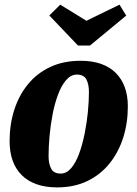

<svg xmlns="http://www.w3.org/2000/svg" viewBox="-20 -794 596 834"><path d="M227.7 20Q177.7 20 139 6.3Q100.3 -7.3 74.2 -33.5Q48 -59.7 34.8 -96.8Q21.7 -134 21.7 -180.7Q21.7 -253 41.8 -316.3Q62 -379.7 101.2 -427.7Q140.3 -475.7 197.8 -502.8Q255.3 -530 330.3 -530Q381.3 -530 419.5 -516.3Q457.7 -502.7 483.3 -476.8Q509 -451 522.2 -414.5Q535.3 -378 535.3 -332Q535.3 -259.7 515.2 -196.2Q495 -132.7 455.7 -83.8Q416.3 -35 359.2 -7.5Q302 20 227.7 20ZM243.7 -40Q269 -40 289.2 -63.7Q309.3 -87.3 323.7 -126.5Q338 -165.7 347.5 -212.7Q357 -259.7 361.7 -307.2Q366.3 -354.7 366.3 -394.3Q366.3 -428 355.2 -449Q344 -470 314 -470Q288 -470 267.7 -446.7Q247.3 -423.3 232.7 -384.7Q218 -346 208.8 -299Q199.7 -252 195.3 -204.3Q191 -156.7 191 -115.7Q191 -82.7 202.3 -61.3Q213.7 -40 243.7 -40ZM318.7 -596.3 194.3 -726.7 241.7 -773.7 355.3 -703.7 499 -773.7 528.3 -726.3 371 -596.3Z"/></svg>

Font: Sansita Swashed Light
Style: Regular
Weight: 300
Designer: Pablo Cosgaya
Foundry: Omnibus-Type
Version: Version 1.003